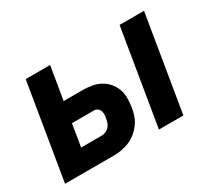

<svg xmlns="http://www.w3.org/2000/svg" viewBox="-104 -712 1007 905"><g transform="rotate(-30 400.0 -260.0)"><path d="M533 0 619 -520H752L666 0ZM22 0 108 -520H241L211 -341H312Q338 -341 362.5 -337Q387 -333 408 -322Q429 -311 445 -293Q461 -275 469.5 -252.5Q478 -230 478 -204.5Q478 -179 474 -154Q471 -133 463.5 -111.5Q456 -90 442 -71.5Q428 -53 410 -38.5Q392 -24 371 -15.5Q350 -7 328.5 -3.5Q307 0 286 0ZM285 -110Q296 -110 307.5 -115Q319 -120 327 -129Q335 -138 338.5 -149.5Q342 -161 344 -172Q346 -182 346 -192Q346 -202 342.5 -211Q339 -220 331 -225.5Q323 -231 313 -231H193L173 -110Z"/></g></svg>

Font: Iosevka Aile Extrabold Oblique
Style: Regular
Weight: 800
Italic angle: -9°
Designer: Belleve Invis
Foundry: Belleve Invis
Version: Version 31.1.0; ttfautohint (v1.8.4)